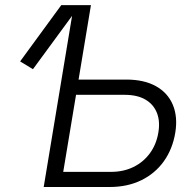

<svg xmlns="http://www.w3.org/2000/svg" viewBox="-20 -748 777 768"><path d="M111.8 -471.2 60.5 -502.4 225.1 -727.5H299.8ZM274.4 -429.7H485.4Q556.6 -429.7 604 -403.1Q651.4 -376.5 671.4 -328.6Q691.4 -280.8 681.2 -217.8Q670.4 -151.9 635.3 -102.8Q600.1 -53.7 544.9 -26.9Q489.7 0 418 0H154.8L275.4 -727.5H343.8L232.9 -60.5H423.3Q474.1 -60.5 513.9 -80.1Q553.7 -99.6 579.6 -135Q605.5 -170.4 613.3 -217.3Q621.1 -262.2 607.7 -296.4Q594.2 -330.6 561.8 -349.6Q529.3 -368.7 478.5 -368.7H264.6Z"/></svg>

Font: Inter 20pt Light
Style: Italic
Weight: 300
Italic angle: -9.3988°
Version: Version 4.001;git-66647c0bb